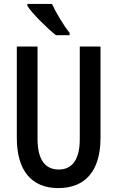

<svg xmlns="http://www.w3.org/2000/svg" viewBox="-20 -952 600 982"><path d="M266 -772H336V-784C305 -822 263 -893 246 -932H120V-922C141 -887 219 -809 266 -772ZM278 10C417 10 494 -79 494 -246V-714H388V-240C388 -139 351 -85 281 -85C209 -85 172 -138 172 -241V-714H66V-247C66 -80 141 10 278 10Z"/></svg>

Font: Kathrein 67 Medium Condensed
Style: Regular
Weight: 500
Width: 3
Designer: Lazydogs Typefoundry, based on Open Sans by Ascender Corporation
Foundry: Lazydogs Typefoundry
Version: Version 1.003;PS 001.003;hotconv 1.0.88;makeotf.lib2.5.64775